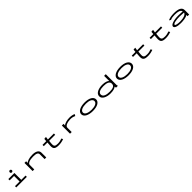

<svg xmlns="http://www.w3.org/2000/svg" viewBox="1196 -4131 7607 7607"><g transform="rotate(-45 5000.0 -327.0)"><path d="M505 -543C538 -543 567 -570 567 -604C567 -637 538 -666 505 -666C470 -666 444 -639 444 -604C444 -570 471 -543 505 -543ZM205 0H797V-72H557V-457H217V-383H465V-72H205Z M1121 0H1213V-253C1213 -340 1354 -393 1539 -393C1713 -393 1793 -360 1793 -265V0H1885V-267C1885 -405 1756 -467 1579 -468C1382 -469 1255 -414 1213 -366V-457H1121Z M2132 -385H2336L2326 -248C2313 -72 2344 12 2580 12C2684 12 2778 -8 2870 -42L2839 -107C2765 -80 2690 -60 2602 -60C2452 -60 2405 -95 2418 -243L2430 -385H2770V-457H2433L2452 -583L2350 -574L2341 -457H2132Z M3216 1H3309V-240C3309 -355 3502 -398 3636 -398C3716 -398 3779 -383 3857 -347L3898 -418C3834 -451 3742 -468 3646 -468C3522 -468 3366 -433 3308 -368L3311 -457H3216Z M4497 8C4750 8 4910 -85 4910 -229C4910 -373 4750 -467 4497 -467C4244 -467 4074 -373 4074 -229C4074 -85 4244 8 4497 8ZM4497 -64C4313 -64 4168 -121 4168 -230C4168 -339 4313 -395 4497 -395C4681 -395 4816 -339 4816 -230C4816 -121 4681 -64 4497 -64Z M5477 10C5631 10 5740 -21 5785 -70C5785 -46 5786 -24 5799 0H5901C5888 -24 5885 -47 5885 -71V-665H5791V-377C5754 -425 5644 -469 5485 -469C5294 -469 5079 -400 5079 -227C5079 -69 5286 10 5477 10ZM5499 -62C5317 -62 5173 -112 5173 -236C5173 -353 5320 -397 5487 -397C5670 -397 5791 -353 5791 -231C5791 -103 5692 -62 5499 -62Z M6497 8C6750 8 6910 -85 6910 -229C6910 -373 6750 -467 6497 -467C6244 -467 6074 -373 6074 -229C6074 -85 6244 8 6497 8ZM6497 -64C6313 -64 6168 -121 6168 -230C6168 -339 6313 -395 6497 -395C6681 -395 6816 -339 6816 -230C6816 -121 6681 -64 6497 -64Z M7132 -385H7336L7326 -248C7313 -72 7344 12 7580 12C7684 12 7778 -8 7870 -42L7839 -107C7765 -80 7690 -60 7602 -60C7452 -60 7405 -95 7418 -243L7430 -385H7770V-457H7433L7452 -583L7350 -574L7341 -457H7132Z M8132 -385H8336L8326 -248C8313 -72 8344 12 8580 12C8684 12 8778 -8 8870 -42L8839 -107C8765 -80 8690 -60 8602 -60C8452 -60 8405 -95 8418 -243L8430 -385H8770V-457H8433L8452 -583L8350 -574L8341 -457H8132Z M9425 11C9531 11 9731 -3 9801 -70V0H9893V-243C9893 -415 9733 -467 9491 -467C9365 -467 9251 -446 9165 -403L9233 -357C9303 -391 9393 -401 9481 -401C9656 -401 9775 -373 9802 -269C9720 -275 9624 -279 9561 -279C9309 -279 9100 -213 9100 -115C9100 -41 9217 11 9425 11ZM9198 -119C9198 -181 9381 -214 9573 -214C9635 -214 9733 -206 9805 -201C9783 -102 9628 -56 9439 -56C9329 -56 9198 -76 9198 -119Z"/></g></svg>

Font: Inconsolata UltraExpanded
Style: Regular
Weight: 400
Width: 9
Monospace: yes
Designer: Raph Levien, Cyreal, Brenton Simpson
Foundry: Raph Levien, Cyreal, Google
Version: Version 3.100